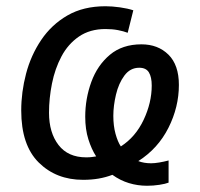

<svg xmlns="http://www.w3.org/2000/svg" viewBox="-20 -566 640 615"><path d="M451 29Q421 29 393 20.5Q365 12 340 -6Q319 2 296 6Q273 10 246 10Q160 10 104 -45.5Q48 -101 48 -212Q48 -271 63.5 -330Q79 -389 112 -438Q145 -487 196 -516.5Q247 -546 318 -546Q339 -546 364 -542.5Q389 -539 407 -533L389 -461Q376 -466 358 -469.5Q340 -473 318 -473Q268 -473 233 -449Q198 -425 177 -385.5Q156 -346 146.5 -298.5Q137 -251 137 -205Q137 -141 167.5 -101.5Q198 -62 256 -62Q267 -62 274 -63Q281 -64 288 -65Q273 -88 263 -120Q253 -152 253 -192Q253 -250 272.5 -303.5Q292 -357 332 -390.5Q372 -424 433 -424Q486 -424 519.5 -391Q553 -358 553 -294Q553 -223 519.5 -156.5Q486 -90 423 -50Q441 -43 464 -43Q475 -43 490 -45.5Q505 -48 520 -52V19Q510 23 490.5 26Q471 29 451 29ZM367 -97Q414 -127 440 -182Q466 -237 466 -292Q466 -319 457 -334Q448 -349 426 -349Q397 -349 378.5 -324Q360 -299 351.5 -263Q343 -227 343 -195Q343 -163 350 -137.5Q357 -112 367 -97Z"/></svg>

Font: BC Sans
Style: Italic
Weight: 400
Italic angle: -12°
Designer: Monotype Design Team
Designer: Province of B.C.
Foundry: Monotype Imaging Inc.
Version: Version 2.000;GOOG;noto-source:20170915:90ef993387c0